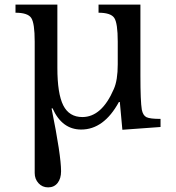

<svg xmlns="http://www.w3.org/2000/svg" viewBox="-20 -550 761 830"><path d="M207 -82 203 -81Q244 122 244 190Q244 222 229 241Q214 260 188 260Q163 260 146.5 242Q130 224 130 198V-370Q130 -450 115 -472.5Q100 -495 47 -495V-530H228V-257Q228 -145 253.5 -94.5Q279 -44 336 -44Q420 -44 472 -165Q489 -203 489 -272V-370Q489 -450 474 -472.5Q459 -495 406 -495V-530H587V-223Q587 -112 593 -76Q598 -51 613 -43.5Q628 -36 674 -36V-1L509 11L498 -109H494Q429 10 331 10Q248 10 207 -82Z"/></svg>

Font: Libre Baskerville
Style: Regular
Weight: 400
Designer: Pablo Impallari, Rodrigo Fuenzalida
Foundry: Pablo Impallari, Rodrigo Fuenzalida
Version: Version 1.000